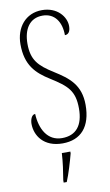

<svg xmlns="http://www.w3.org/2000/svg" viewBox="-102 -774 597 1045"><g transform="rotate(-10 196.5 -251.5)"><path d="M194 10C296 10 353 -55 353 -175C353 -286 292 -332 214 -381C134 -431 99 -468 99 -557C99 -637 134 -694 206 -694C273 -694 308 -641 308 -568C326 -568 339 -581 339 -613C339 -664 293 -724 208 -724C117 -724 61 -653 61 -561C61 -445 114 -394 188 -348C277 -292 314 -260 314 -162C314 -68 273 -19 196 -19C115 -19 78 -91 74 -174C54 -174 45 -146 45 -124C45 -60 89 10 194 10ZM162 208V221H179C196 181 216 113 227 71V61H180C177 113 170 160 162 208Z"/></g></svg>

Font: Noto Serif Tamil ExtraCondensed ExtraLight
Style: Regular
Weight: 200
Width: 2
Designer: Indian Type Foundry, Tom Grace, and the Monotype Design Team
Foundry: Monotype Imaging Inc.
Version: Version 2.004